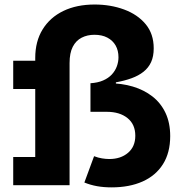

<svg xmlns="http://www.w3.org/2000/svg" viewBox="-20 -820 808 850"><path d="M380.5 -451.5Q413 -453.5 436.5 -463.8Q460 -474 475 -490.2Q490 -506.5 497.2 -526.2Q504.5 -546 504.5 -566.5Q504.5 -596.5 491.8 -618.8Q479 -641 455.2 -653.5Q431.5 -666 398 -666Q366.5 -666 341.5 -653.2Q316.5 -640.5 302.2 -613Q288 -585.5 288 -541V0H38.5V-125H136V-426H38.5V-551H136V-563.5Q136 -637 168.8 -690Q201.5 -743 260.5 -771.5Q319.5 -800 399 -800Q469.5 -800 529.2 -778Q589 -756 624.8 -713Q660.5 -670 660.5 -606Q660.5 -570.5 649 -545.2Q637.5 -520 615.5 -502.5Q593.5 -485 562.8 -473.8Q532 -462.5 493 -455.5V-401ZM396.5 -128.5Q414.5 -121.5 431.8 -118.8Q449 -116 464 -116Q514.5 -116 546.8 -143.5Q579 -171 579 -219Q579 -269.5 544.5 -297.2Q510 -325 453 -325H380.5V-451.5H461Q518.5 -451.5 568 -436.8Q617.5 -422 654.8 -393Q692 -364 712.8 -320Q733.5 -276 733.5 -217.5Q733.5 -144 701.5 -93.2Q669.5 -42.5 611.2 -16.5Q553 9.5 474 9.5Q438.5 9.5 409.5 4.2Q380.5 -1 353.5 -12Z"/></svg>

Font: Hepta Slab ExtraLight
Style: Bold
Weight: 700
Version: Version 1.102